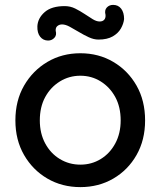

<svg xmlns="http://www.w3.org/2000/svg" viewBox="-20 -756 657 786"><path d="M574 -263Q574 -183 539 -121.5Q504 -60 444 -25Q384 10 309 10Q234 10 174 -25Q114 -60 78.5 -121.5Q43 -183 43 -263Q43 -344 78.5 -405.5Q114 -467 174 -502.5Q234 -538 309 -538Q384 -538 444 -502.5Q504 -467 539 -405.5Q574 -344 574 -263ZM474 -263Q474 -318 452 -358.5Q430 -399 392.5 -422.5Q355 -446 309 -446Q263 -446 225 -422.5Q187 -399 165 -358.5Q143 -318 143 -263Q143 -210 165 -169Q187 -128 225 -105Q263 -82 309 -82Q355 -82 392.5 -105Q430 -128 452 -169Q474 -210 474 -263ZM177 -590Q157 -590 144.5 -605.5Q132 -621 133 -649Q135 -682 163 -706.5Q191 -731 245 -731Q268 -731 288 -721Q308 -711 326 -699Q344 -687 359.5 -677.5Q375 -668 388 -668Q400 -668 406.5 -675Q413 -682 412 -695Q407 -714 417 -725Q427 -736 443 -736Q464 -736 476 -720.5Q488 -705 488 -678Q486 -659 475 -639.5Q464 -620 441.5 -607Q419 -594 383 -594Q364 -594 343.5 -603.5Q323 -613 303 -625Q283 -637 265.5 -646.5Q248 -656 234 -656Q223 -656 215 -649.5Q207 -643 208 -630Q213 -612 202.5 -601Q192 -590 177 -590Z"/></svg>

Font: Quicksand SemiBold
Style: Regular
Weight: 600
Designer: Andrew Paglinawan
Foundry: Andrew Paglinawan
Version: Version 3.006